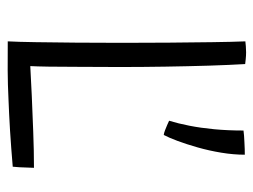

<svg xmlns="http://www.w3.org/2000/svg" viewBox="-103 -585 686 520"><g transform="rotate(90 240.0 -325.0)"><path d="M92 -3Q93.5 -30.5 94.2 -78.8Q95 -127 95.5 -187.5Q96 -248 96 -312.5Q96 -377.5 95.5 -440.5Q95 -503.5 94.2 -557.2Q93.5 -611 92 -646.5Q96.5 -647 105 -647.8Q113.5 -648.5 121.5 -648.5Q130.5 -648.5 140.2 -647.5Q150 -646.5 153.5 -646Q156 -604 157.8 -547.8Q159.5 -491.5 160.5 -429.2Q161.5 -367 161.5 -305.2Q161.5 -243.5 161 -190.5Q161 -147.5 160.5 -114.5Q160 -81.5 159 -64Q190.5 -66 237.8 -68Q285 -70 336.8 -72Q388.5 -74 434.5 -74Q434 -66.5 433.8 -56Q433.5 -45.5 433 -35Q432.5 -24.5 431.5 -16.5Q378.5 -12 333.8 -9.2Q289 -6.5 249 -5Q208.5 -3 170.5 -2.8Q132.5 -2.5 92 -3ZM399 -645Q399 -614.5 393.5 -581.2Q388 -548 379.2 -517.2Q370.5 -486.5 361.5 -462.5Q352.5 -438.5 345.5 -425.5Q340.5 -426 333.2 -428.8Q326 -431.5 318.5 -434.8Q311 -438 307 -440Q314.5 -464.5 320.5 -495Q326.5 -525.5 330 -562.2Q333.5 -599 333.5 -641.5Q339.5 -642.5 348 -643Q356.5 -643.5 365.8 -644Q375 -644.5 383.8 -644.8Q392.5 -645 399 -645Z"/></g></svg>

Font: Grandstander Thin ExtraLight
Style: Regular
Weight: 250
Version: Version 1.200